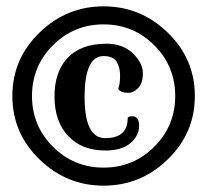

<svg xmlns="http://www.w3.org/2000/svg" viewBox="-20 -664 650 606"><path d="M398 -297Q419 -297 419 -266.5Q419 -236 392 -212.5Q365 -189 312 -189Q238 -189 195 -235Q152 -281 152 -359.5Q152 -438 194 -482Q236 -526 316 -526Q368 -526 399.5 -495.5Q431 -465 431 -433Q431 -401 416 -386Q401 -371 386 -371Q361 -371 353 -383Q359 -398 359 -425Q359 -452 348 -469.5Q337 -487 307 -487Q247 -487 247 -357.5Q247 -228 312 -228Q383 -228 383 -291Q384 -297 398 -297ZM104.5 -161Q19 -244 19 -361Q19 -478 104.5 -561Q190 -644 307 -644Q424 -644 509.5 -561Q595 -478 595 -361Q595 -244 509.5 -161Q424 -78 307 -78Q190 -78 104.5 -161ZM147 -521Q81 -455 81 -361Q81 -267 147 -201Q213 -135 307 -135Q401 -135 467 -201Q533 -267 533 -361Q533 -455 467 -521Q401 -587 307 -587Q213 -587 147 -521Z"/></svg>

Font: Sofia
Style: Regular
Weight: 400
Designer: Paula Nazal and Daniel Hernndez
Foundry: Paula Nazal, Daniel Hernndez
Version: Version 1.001